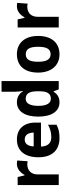

<svg xmlns="http://www.w3.org/2000/svg" viewBox="850 -1650 810 2551"><g transform="rotate(-90 1255.5 -375.0)"><path d="M353 -556C286 -556 235 -509 207 -455H200L179 -546H72V0H213V-278C213 -375 273 -418 350 -418C359 -418 378 -416 388 -413L398 -552C384 -555 366 -556 353 -556Z M677 -556C532 -556 441 -458 441 -269C441 -87 537 10 697 10C770 10 823 -2 873 -29V-142C817 -112 767 -99 705 -99C629 -99 585 -147 583 -236H902V-309C902 -464 817 -556 677 -556ZM677 -452C739 -452 768 -403 769 -333H585C589 -417 626 -452 677 -452Z M1171 10C1240 10 1281 -21 1312 -67H1318L1343 0H1453V-760H1312V-579C1312 -542 1318 -504 1321 -476H1317C1287 -525 1240 -556 1172 -556C1056 -556 981 -456 981 -273C981 -90 1055 10 1171 10ZM1218 -105C1158 -105 1124 -161 1124 -272C1124 -381 1157 -439 1217 -439C1292 -439 1318 -384 1318 -277V-255C1317 -153 1289 -105 1218 -105Z M2053 -274C2053 -456 1954 -556 1811 -556C1653 -556 1566 -450 1566 -274C1566 -102 1659 10 1808 10C1968 10 2053 -103 2053 -274ZM1710 -274C1710 -385 1739 -438 1809 -438C1880 -438 1909 -385 1909 -274C1909 -163 1880 -108 1810 -108C1740 -108 1710 -163 1710 -274Z M2447 -556C2380 -556 2329 -509 2301 -455H2294L2273 -546H2166V0H2307V-278C2307 -375 2367 -418 2444 -418C2453 -418 2472 -416 2482 -413L2492 -552C2478 -555 2460 -556 2447 -556Z"/></g></svg>

Font: Noto Sans Kannada SemiCondensed
Style: Bold
Weight: 700
Width: 4
Designer: Jelle Bosma - Monotype Design Team
Foundry: Monotype Imaging Inc.
Version: Version 2.005